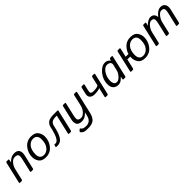

<svg xmlns="http://www.w3.org/2000/svg" viewBox="426 -2159 4000 4000"><g transform="rotate(-45 2426.0 -158.5)"><path d="M32.7 0Q10.7 0 15.6 -22L124 -490.7Q128.9 -512.7 150.9 -512.7H191.9Q213.9 -512.7 209 -490.7L195.8 -432.1H197.8Q226.6 -467.8 272.7 -494.4Q318.8 -521 377.4 -521Q460.4 -521 490.7 -470.9Q521 -420.9 501 -334L428.7 -22Q423.8 0 401.9 0H359.9Q337.9 0 342.8 -22L409.7 -310.5Q431.6 -406.2 408.2 -431.9Q384.8 -457.5 331.1 -457.5Q272.5 -457.5 224.4 -400.6Q176.3 -343.8 159.2 -270.5L101.6 -22Q96.7 0 74.7 0Z M584 -196.3Q584 -325.2 663.8 -423.1Q743.7 -521 873 -521Q987.3 -521 1032.7 -455.3Q1078.1 -389.6 1078.1 -316.4Q1078.1 -187.5 998.3 -89.6Q918.5 8.3 789.1 8.3Q674.8 8.3 629.4 -57.4Q584 -123 584 -196.3ZM674.8 -189Q674.8 -127.9 703.4 -91.6Q731.9 -55.2 795.4 -55.2Q871.6 -55.2 929.4 -124.3Q987.3 -193.4 987.3 -323.7Q987.3 -384.8 958.7 -421.1Q930.2 -457.5 866.7 -457.5Q790.5 -457.5 732.7 -388.4Q674.8 -319.3 674.8 -189Z M1085.9 3.9Q1077.1 0 1081.1 -10.7L1095.2 -51.3Q1098.6 -61 1109.4 -58.1Q1120.1 -55.2 1129.9 -55.2Q1182.6 -55.2 1222.2 -130.1Q1261.7 -205.1 1288.1 -322.3L1298.3 -368.2Q1313 -433.6 1361.6 -473.1Q1410.2 -512.7 1529.8 -512.7H1638.2Q1660.2 -512.7 1655.3 -490.7L1546.9 -22Q1542 0 1520 0H1478Q1456.1 0 1460.9 -22L1559.6 -448.2H1542Q1457 -448.2 1418.7 -423.8Q1380.4 -399.4 1366.2 -337.4L1356.9 -296.4Q1323.7 -149.4 1272.2 -70.6Q1220.7 8.3 1126 8.3Q1095.2 8.3 1085.9 3.9Z M1717.8 -178.7 1790 -490.7Q1794.9 -512.7 1816.9 -512.7H1858.9Q1880.9 -512.7 1876 -490.7L1809.6 -202.1Q1787.6 -106 1810.8 -80.6Q1834 -55.2 1887.7 -55.2Q1939.5 -55.2 1991 -110.6Q2042.5 -166 2060.1 -242.2L2117.2 -490.7Q2122.1 -512.7 2144 -512.7H2186Q2208 -512.7 2203.1 -490.7L2088.9 4.4Q2065.9 104.5 2011.7 154.1Q1957.5 203.6 1829.1 203.6Q1745.6 203.6 1713.9 187.5Q1682.1 171.4 1666 149.4Q1651.9 129.9 1667 116.2L1694.3 90.8Q1710 76.7 1718.8 90.8Q1733.4 114.3 1761.2 127.2Q1789.1 140.1 1844.2 140.1Q1903.3 140.1 1945.1 106.7Q1986.8 73.2 2004.9 -4.9Q2016.1 -54.7 2022.9 -80.6H2021Q1992.2 -44.9 1947.8 -18.3Q1903.3 8.3 1841.3 8.3Q1758.3 8.3 1728 -41.7Q1697.8 -91.8 1717.8 -178.7Z M2304.7 -344.7 2338.4 -490.7Q2343.3 -512.7 2365.2 -512.7H2407.2Q2429.2 -512.7 2424.3 -490.7L2393.6 -358.4Q2379.9 -297.9 2398.7 -281.5Q2417.5 -265.1 2457 -265.1Q2508.3 -265.1 2545.9 -271Q2583.5 -276.9 2605 -295.4L2649.9 -490.7Q2654.8 -512.7 2676.8 -512.7H2718.8Q2740.7 -512.7 2735.8 -490.7L2627.4 -22Q2622.6 0 2600.6 0H2558.6Q2536.6 0 2541.5 -22L2582.5 -199.7Q2585.4 -212.9 2590.3 -229H2588.4Q2574.2 -216.8 2526.1 -209.2Q2478 -201.7 2430.2 -201.7Q2363.8 -201.7 2326.2 -238.8Q2288.6 -275.9 2304.7 -344.7Z M2766.6 -165.5Q2766.6 -299.8 2857.7 -410.4Q2948.7 -521 3048.8 -521Q3092.8 -521 3121.1 -502.7Q3149.4 -484.4 3163.1 -460H3164.1L3174.3 -490.7Q3181.6 -512.7 3198.2 -512.7H3239.3Q3261.2 -512.7 3256.3 -490.7L3147.9 -22Q3143.1 0 3121.1 0H3081.5Q3060.1 0 3064.5 -22L3076.7 -80.6H3075.7Q3051.8 -48.8 3012 -20.3Q2972.2 8.3 2923.3 8.3Q2852.5 8.3 2809.6 -34.4Q2766.6 -77.1 2766.6 -165.5ZM2857.4 -162.1Q2857.4 -129.9 2874.8 -92.5Q2892.1 -55.2 2945.8 -55.2Q2989.7 -55.2 3043 -113.3Q3096.2 -171.4 3110.8 -234.4L3143.6 -376Q3143.6 -419.9 3115.5 -438.7Q3087.4 -457.5 3045.9 -457.5Q2977.5 -457.5 2917.5 -369.9Q2857.4 -282.2 2857.4 -162.1Z M3308.6 0Q3286.6 0 3291.5 -22L3399.9 -490.7Q3404.8 -512.7 3426.8 -512.7H3468.8Q3490.7 -512.7 3485.8 -490.7L3441.9 -299.8H3523.9Q3540 -370.1 3610.1 -445.6Q3680.2 -521 3798.8 -521Q3913.1 -521 3958.5 -455.3Q4003.9 -389.6 4003.9 -316.4Q4003.9 -187.5 3924.1 -89.6Q3844.2 8.3 3714.8 8.3Q3600.6 8.3 3555.2 -57.4Q3509.8 -123 3509.8 -196.3Q3509.8 -216.3 3511.7 -235.4H3426.8L3377.4 -22Q3372.6 0 3350.6 0ZM3600.6 -189Q3600.6 -127.9 3629.2 -91.6Q3657.7 -55.2 3721.2 -55.2Q3797.4 -55.2 3855.2 -124.3Q3913.1 -193.4 3913.1 -323.7Q3913.1 -384.8 3884.5 -421.1Q3856 -457.5 3792.5 -457.5Q3716.3 -457.5 3658.4 -388.4Q3600.6 -319.3 3600.6 -189Z M4064.9 0Q4043 0 4047.9 -22L4156.2 -490.7Q4161.1 -512.7 4183.1 -512.7H4224.1Q4246.1 -512.7 4241.2 -490.7L4228 -432.1H4230Q4258.8 -467.3 4302.5 -494.1Q4346.2 -521 4390.1 -521Q4443.8 -521 4474.4 -487.1Q4504.9 -453.1 4504.9 -406.7H4506.8Q4537.6 -446.8 4584.7 -483.9Q4631.8 -521 4688 -521Q4756.3 -521 4789.1 -470.9Q4821.8 -420.9 4801.8 -334L4729.5 -22Q4724.6 0 4702.6 0H4660.6Q4638.7 0 4643.6 -22L4709.5 -305.7Q4731.4 -400.9 4715.8 -429.2Q4700.2 -457.5 4646.5 -457.5Q4602.5 -457.5 4554 -398.7Q4505.4 -339.8 4489.3 -270.5L4431.6 -22Q4426.8 0 4404.8 0H4362.8Q4340.8 0 4345.7 -22L4411.6 -305.7Q4433.6 -400.9 4418 -429.2Q4402.3 -457.5 4348.6 -457.5Q4304.7 -457.5 4256.6 -400.6Q4208.5 -343.8 4191.4 -270.5L4133.8 -22Q4128.9 0 4106.9 0Z"/></g></svg>

Font: Istok Web
Style: BoldItalic
Weight: 700
Italic angle: -13°
Designer: Andrey V. Panov
Foundry: Andrey V. Panov
Version: Version 1.0.2g